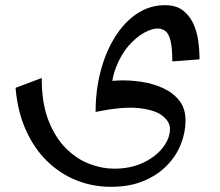

<svg xmlns="http://www.w3.org/2000/svg" viewBox="-20 -411 850 741"><path d="M408 310Q339 310 276.5 285.5Q214 261 163.5 212.5Q113 164 80.5 92.5Q48 21 40 -72L141 -110Q141 -12 167.5 55Q194 122 236 163Q278 204 326.5 222Q375 240 420 240Q484 240 532.5 217Q581 194 608.5 158.5Q636 123 636 86Q636 60 608.5 37Q581 14 518.5 6.5Q456 -1 349 21L371 -94Q398 -99 439 -100.5Q480 -102 524.5 -95.5Q569 -89 608 -71.5Q647 -54 671.5 -23.5Q696 7 696 55Q696 100 678 145.5Q660 191 624 228Q588 265 534 287.5Q480 310 408 310ZM349 21Q349 -63 368.5 -137Q388 -211 424 -268.5Q460 -326 509 -358.5Q558 -391 617 -391Q658 -391 683.5 -372.5Q709 -354 724 -324Q739 -294 744.5 -257Q750 -220 750 -182L645 -174Q645 -227 638 -254.5Q631 -282 618 -291.5Q605 -301 587 -301Q566 -301 536 -284.5Q506 -268 476.5 -234.5Q447 -201 427.5 -150.5Q408 -100 408 -33Z"/></svg>

Font: Marhey Light Light
Style: Regular
Weight: 300
Version: Version 1.000